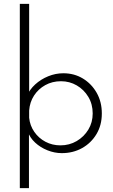

<svg xmlns="http://www.w3.org/2000/svg" viewBox="-20 -780 584 988"><path d="M298 8Q261 8 224.5 -6.5Q188 -21 161 -46Q134 -71 123 -103L129 -129V188H82V-760H130V-271L118 -285Q132 -319 161 -345.5Q190 -372 228 -387.5Q266 -403 306 -403Q362 -403 406.5 -376Q451 -349 477.5 -302.5Q504 -256 504 -196Q504 -136 476.5 -90Q449 -44 402.5 -18Q356 8 298 8ZM291 -32Q337 -32 374.5 -54Q412 -76 434.5 -113Q457 -150 457 -196Q457 -244 434.5 -281.5Q412 -319 375 -340.5Q338 -362 294 -362Q249 -362 213 -342Q177 -322 155 -288Q133 -254 130 -211V-174Q134 -134 156.5 -101.5Q179 -69 214 -50.5Q249 -32 291 -32Z"/></svg>

Font: Josefin Sans Thin Light
Style: Regular
Weight: 300
Version: Version 2.000